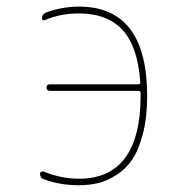

<svg xmlns="http://www.w3.org/2000/svg" viewBox="-20 -547 540 574"><path d="M109.4 -11.7Q100.6 -14.6 99.6 -27.3Q99.6 -31.2 103 -33.2Q106.4 -35.2 110.4 -34.2Q163.1 -12.7 215.8 -12.7Q399.4 -12.7 400.4 -259.8V-268.6Q400.4 -274.4 394.5 -275.4H128.9Q119.1 -275.4 119.1 -285.2Q119.1 -294.9 128.9 -294.9H393.6Q398.4 -294.9 399.4 -299.8Q392.6 -406.2 347.2 -456.5Q301.8 -506.8 215.8 -506.8Q161.1 -506.8 115.2 -487.3Q105.5 -483.4 105.5 -493.2Q105.5 -503.9 116.2 -508.8Q160.2 -526.4 215.8 -527.3Q419.9 -527.3 419.9 -259.8Q419.9 -195.3 407.2 -147Q394.5 -98.6 375.5 -70.3Q356.4 -42 328.1 -23.9Q299.8 -5.9 272.9 0.5Q246.1 6.8 215.8 6.8Q158.2 6.8 109.4 -11.7Z"/></svg>

Font: Rounded-L Mgen+ 2m thin
Style: Regular
Weight: 100
Designer: [Source Han Sans]
Ryoko NISHIZUKA  (kana & ideographs); Paul D. Hunt (Latin, Greek & Cyrillic); Wenlong ZHANG  (bopomofo
Version: Version 1.059.20150602